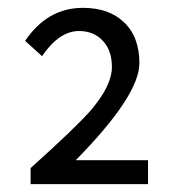

<svg xmlns="http://www.w3.org/2000/svg" viewBox="-20 -910 450 489"><path d="M58 -482Q174 -586 213 -631Q265 -693 265 -739Q265 -782 242 -806Q219 -831 181 -831Q131 -831 87 -767L44 -806Q101 -890 191 -890Q257 -890 295 -854Q335 -817 335 -749Q335 -667 173 -502H357V-441H58Z"/></svg>

Font: KaiGen Gothic CN Regular
Style: Regular
Weight: 400
Designer: Ryoko NISHIZUKA  (kana & ideographs); Paul D. Hunt (Latin, Greek & Cyrillic); Wenlong ZHANG  (bopomofo); Sandoll Communi
Foundry: Adobe Systems Incorporated
Version: Version 1.002.20150501